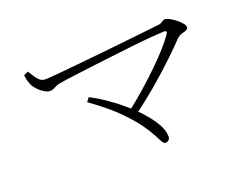

<svg xmlns="http://www.w3.org/2000/svg" viewBox="-90 -778 1180 913"><g transform="rotate(-20 500.0 -321.5)"><path d="M87 -577 110 -587Q117 -576 126 -561Q135 -546 147 -535Q159 -524 176 -524Q190 -524 234 -528Q278 -532 340 -538Q402 -544 470 -551Q538 -558 601 -565Q664 -572 710.5 -577Q757 -582 773 -584Q780 -585 785 -588.5Q790 -592 795.5 -595Q801 -598 807 -598Q816 -598 830 -590.5Q844 -583 858.5 -571.5Q873 -560 883 -548.5Q893 -537 893 -529Q893 -518 883.5 -514Q874 -510 860.5 -506.5Q847 -503 835 -492Q808 -463 761 -418Q714 -373 654 -321.5Q594 -270 526 -220L501 -246Q546 -281 591 -320.5Q636 -360 676 -399Q716 -438 746 -472Q776 -506 791 -529Q796 -537 794 -541Q792 -545 783 -545Q759 -544 715.5 -540.5Q672 -537 618 -531Q564 -525 506.5 -518Q449 -511 395.5 -504.5Q342 -498 300 -492.5Q258 -487 236 -483Q225 -482 215 -477Q205 -472 196.5 -468Q188 -464 179 -464Q166 -464 150 -473.5Q134 -483 121.5 -496.5Q109 -510 103 -520Q99 -528 94 -542.5Q89 -557 87 -577ZM340 -374Q387 -350 438.5 -312.5Q490 -275 534 -232Q578 -189 605.5 -146.5Q633 -104 633 -68Q633 -58 626.5 -51.5Q620 -45 611 -45Q601 -45 594 -57Q587 -69 575 -93Q563 -117 538 -152.5Q513 -188 468 -235Q440 -264 404 -293.5Q368 -323 325 -354Z"/></g></svg>

Font: Noto Serif SC
Style: Regular
Weight: 200
Designer: Ryoko NISHIZUKA 西塚涼子 (kana & ideographs); Frank Grießhammer (Latin, Greek & Cyrillic); Wenlong ZHANG 张文龙 (bopomofo); San
Foundry: Adobe
Version: Version 2.001;hotconv 1.1.0;makeotfexe 2.6.0